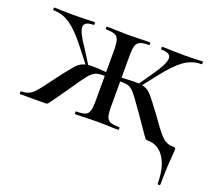

<svg xmlns="http://www.w3.org/2000/svg" viewBox="-98 -513 882 796"><g transform="rotate(20 343.0 -114.5)"><path d="M686 0Q686 7 684 29Q679 87 679 152Q679 157 673 157Q667 157 667 152Q667 82 640.5 41Q614 0 568 0Q560 0 557 -3Q554 -6 537.5 -30Q521 -54 492 -96L479 -114Q452 -153 439.5 -167.5Q427 -182 413.5 -187Q400 -192 376 -191V-81Q376 -51 380.5 -36.5Q385 -22 397.5 -17Q410 -12 437 -12Q439 -12 439 -6Q439 0 437 0Q410 0 395 -1L342 -2L289 -1Q274 0 247 0Q245 0 245 -6Q245 -12 247 -12Q274 -12 286.5 -17Q299 -22 303.5 -36.5Q308 -51 308 -81V-191Q281 -192 267 -185.5Q253 -179 239.5 -162.5Q226 -146 192 -96L145 -29Q129 -7 126 -3.5Q123 0 115 0H4Q2 0 2 -6Q2 -12 4 -12Q35 -13 51.5 -27Q68 -41 94 -77L123 -116Q163 -169 179 -186Q195 -203 217 -208L171 -267Q127 -324 92 -349Q57 -374 16 -374Q13 -374 13 -380Q13 -386 16 -386Q33 -386 43 -385L93 -384L157 -385Q169 -386 193 -386Q195 -386 195 -380Q195 -374 193 -374Q151 -374 151 -350Q151 -325 191 -269L228 -210Q234 -211 246 -211L277 -210Q295 -208 308 -208V-304Q308 -334 303.5 -348.5Q299 -363 286.5 -368.5Q274 -374 248 -374Q245 -374 245 -380Q245 -386 248 -386Q273 -386 288 -385L342 -384L396 -385Q411 -386 436 -386Q439 -386 439 -380Q439 -374 436 -374Q410 -374 397.5 -368.5Q385 -363 380.5 -348.5Q376 -334 376 -304V-208Q430 -211 452 -210L493 -269Q533 -325 533 -350Q533 -374 491 -374Q489 -374 489 -380Q489 -386 491 -386Q516 -386 528 -385L591 -384L641 -385Q651 -386 669 -386Q671 -386 671 -380Q671 -374 669 -374Q627 -374 592 -349Q557 -324 513 -267L467 -208Q490 -203 505 -187Q520 -171 561 -116Q580 -89 583 -85Q612 -44 630 -28Q648 -12 675 -12Q683 -12 684.5 -10.5Q686 -9 686 0Z"/></g></svg>

Font: Cormorant Infant Medium
Style: Regular
Weight: 500
Designer: Christian Thalmann (Catharsis Fonts)
Version: Version 3.000